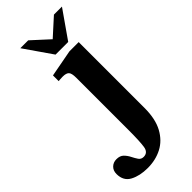

<svg xmlns="http://www.w3.org/2000/svg" viewBox="-402 -719 998 998"><g transform="rotate(-45 97.5 -219.5)"><path d="M23 235Q-34 235 -74 214Q-114 193 -114 142Q-114 117 -98.5 102Q-83 87 -60 87Q-34 87 -20 101Q-6 115 3 133Q12 151 21.5 165Q31 179 49 179Q81 179 86.5 143Q92 107 92 25V-360Q92 -393 82 -403.5Q72 -414 46 -414Q34 -414 24.5 -413Q15 -412 15 -412V-454L164 -482H232V2Q232 83 204 134.5Q176 186 129 210.5Q82 235 23 235ZM194 -521H101L-5 -674H53L147 -588L242 -674H301Z"/></g></svg>

Font: STIX Two Text
Style: Bold
Weight: 700
Designer: Ross Mills, John Hudson & Paul Hanslow, Tiro Typeworks Ltd; with prior portions MicroPress Inc., and Coen Hoffman.
Foundry: Tiro Typeworks Ltd
Version: Version 2.13 b171